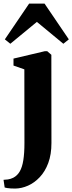

<svg xmlns="http://www.w3.org/2000/svg" viewBox="-55 -826 410 1088"><path d="M31.5 242.5Q18 242.5 6 241.8Q-6 241 -15.2 239.5Q-24.5 238 -28.5 236.5L-35 193Q-25.5 193 -10 190.8Q5.5 188.5 20.5 181Q43.5 169 57.2 145Q71 121 77.2 81.5Q83.5 42 83.5 -16L83 -433L21.5 -454.5V-494L199.5 -536H212.5L236 -515.5L236.5 -15.5Q236.5 49.5 218.5 97.8Q200.5 146 170.2 178Q140 210 103.8 226Q67.5 242 31.5 242.5ZM3.5 -578 -27.5 -603 110 -805.5H197.5L335 -603L304 -578L154 -702Z"/></svg>

Font: Merriweather 96pt ExtraBold
Style: Regular
Weight: 800
Version: Version 2.100